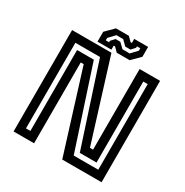

<svg xmlns="http://www.w3.org/2000/svg" viewBox="-188 -994 1109 1148"><g transform="rotate(30 366.0 -420.0)"><path d="M117.5 -53H148V-611.5H263.5L446 -55H615.5V-646H585V-87H469.5L287.5 -644H117.5ZM62.5 0V-700H334L507 -143.5H528.5V-700H670V0H398.5L224.5 -558H204V0ZM228.5 -716V-784L284.5 -840H373.5L401.5 -812H410.5V-840H506.5V-772L450.5 -716H361.5L333.5 -744H324.5V-716ZM267.5 -747.5H290.5V-757.5L314.5 -783.5H347L381 -751H430.5L470 -793V-809.5H447V-799.5L423 -773.5H387L354 -806H307L267.5 -764Z"/></g></svg>

Font: Tourney Thin SemiBold
Style: Regular
Weight: 600
Version: Version 1.015